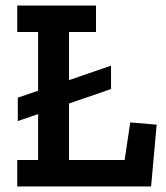

<svg xmlns="http://www.w3.org/2000/svg" viewBox="-20 -670 595 690"><path d="M42 0V-95H117V-260L44 -235V-319L117 -344V-555H42V-650H325V-555H228V-382L379 -434V-350L228 -298V-95H428L448 -230L543 -222L523 0Z"/></svg>

Font: Zilla Slab SemiBold
Style: Regular
Weight: 600
Designer: Typotheque.com
Foundry: Typotheque type foundry
Version: Version 1.1; 2017